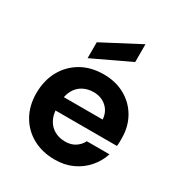

<svg xmlns="http://www.w3.org/2000/svg" viewBox="-179 -879 950 1014"><g transform="rotate(30 295.5 -371.5)"><path d="M302 12Q226 12 167.5 -20Q109 -52 76 -110Q43 -168 43 -243Q43 -321 75.5 -380.5Q108 -440 166.5 -474Q225 -508 303 -508Q377 -508 433.5 -476Q490 -444 521.5 -388.5Q553 -333 553 -263Q553 -253 553 -240.5Q553 -228 551 -215H140V-298H416Q413 -344 381.5 -372Q350 -400 303 -400Q268 -400 239 -384.5Q210 -369 193 -337.5Q176 -306 176 -259V-230Q176 -190 192 -160Q208 -130 236.5 -114Q265 -98 301 -98Q338 -98 363 -114.5Q388 -131 401 -157H539Q524 -110 491 -71.5Q458 -33 410 -10.5Q362 12 302 12ZM185 -539V-636L412 -755H413V-647Z"/></g></svg>

Font: DM Sans 28pt
Style: Bold
Weight: 700
Version: Version 4.004;gftools[0.9.30]